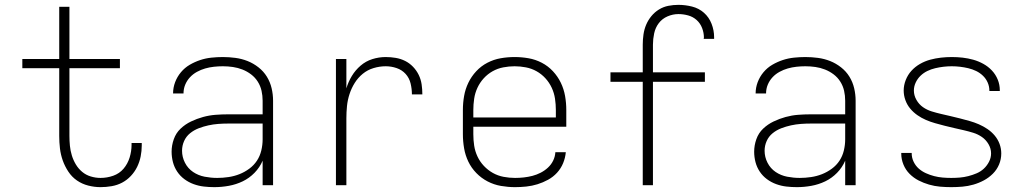

<svg xmlns="http://www.w3.org/2000/svg" viewBox="-20 -763 4240 791"><path d="M394 8Q369 8 343.5 1.5Q318 -5 297 -19.5Q276 -34 261.5 -56Q247 -78 238.5 -102Q230 -126 227 -151.5Q224 -177 224 -203V-482H72V-520H224V-735H266V-520H474V-482H266V-203Q266 -183 268 -162.5Q270 -142 276 -122.5Q282 -103 292.5 -85.5Q303 -68 318.5 -55Q334 -42 354 -36Q374 -30 394 -30Q421 -30 446.5 -39Q472 -48 489 -68Q506 -88 514 -114Q522 -140 522 -166Q522 -168 522 -170Q522 -172 522 -174H564Q564 -171 564 -168.5Q564 -166 564 -164Q564 -141 559.5 -118.5Q555 -96 545 -75.5Q535 -55 519 -38Q503 -21 483 -10.5Q463 0 440 4Q417 8 394 8Z M863 8Q841 8 819.5 5.5Q798 3 777.5 -4.5Q757 -12 739.5 -25Q722 -38 710 -56Q698 -74 692.5 -95Q687 -116 687 -138Q687 -164 696 -189.5Q705 -215 724 -233Q743 -251 767 -262.5Q791 -274 816.5 -281Q842 -288 868 -290Q894 -292 920 -292H1062V-348Q1062 -369 1057.5 -389Q1053 -409 1042 -426.5Q1031 -444 1014.5 -456.5Q998 -469 979 -476.5Q960 -484 939.5 -487Q919 -490 898 -490Q880 -490 861.5 -488Q843 -486 825.5 -481Q808 -476 791.5 -467Q775 -458 762.5 -444.5Q750 -431 743 -414Q736 -397 736 -378H693Q693 -402 701.5 -424.5Q710 -447 725.5 -465.5Q741 -484 761.5 -496Q782 -508 804.5 -515.5Q827 -523 851 -525.5Q875 -528 898 -528Q924 -528 950 -524.5Q976 -521 1000 -511.5Q1024 -502 1045 -485.5Q1066 -469 1079.5 -447Q1093 -425 1099 -399.5Q1105 -374 1105 -348V0H1062V-101Q1050 -73 1028.5 -51Q1007 -29 980 -16Q953 -3 923 2.5Q893 8 863 8ZM875 -30Q898 -30 921.5 -33.5Q945 -37 966.5 -45.5Q988 -54 1007 -68Q1026 -82 1038.5 -101Q1051 -120 1056.5 -143Q1062 -166 1062 -189V-254H920Q900 -254 879.5 -252.5Q859 -251 838.5 -246.5Q818 -242 798.5 -234.5Q779 -227 763 -214Q747 -201 738.5 -182Q730 -163 730 -142Q730 -116 742 -92.5Q754 -69 775.5 -54.5Q797 -40 823 -35Q849 -30 875 -30Z M1364 0V-520H1407V-399Q1415 -426 1429.5 -450Q1444 -474 1465.5 -492.5Q1487 -511 1514 -519.5Q1541 -528 1569 -528Q1590 -528 1610.5 -524.5Q1631 -521 1649 -512Q1667 -503 1681.5 -488Q1696 -473 1705 -454.5Q1714 -436 1717 -415.5Q1720 -395 1720 -374H1677Q1677 -397 1671.5 -419.5Q1666 -442 1651 -458.5Q1636 -475 1614 -482.5Q1592 -490 1569 -490Q1544 -490 1519 -482.5Q1494 -475 1474.5 -459Q1455 -443 1441.5 -421.5Q1428 -400 1420 -375.5Q1412 -351 1409.5 -326Q1407 -301 1407 -276V0Z M2102 8Q2073 8 2044 3Q2015 -2 1989 -15.5Q1963 -29 1942.5 -50Q1922 -71 1909.5 -97Q1897 -123 1892 -152Q1887 -181 1887 -210V-310Q1887 -339 1892 -367.5Q1897 -396 1909.5 -422Q1922 -448 1942 -469.5Q1962 -491 1988 -504.5Q2014 -518 2042.5 -523Q2071 -528 2100 -528Q2129 -528 2157.5 -523Q2186 -518 2212 -504.5Q2238 -491 2258 -469.5Q2278 -448 2290.5 -422Q2303 -396 2308 -367.5Q2313 -339 2313 -310V-241H1930V-210Q1930 -186 1933.5 -163Q1937 -140 1947 -118.5Q1957 -97 1973.5 -79.5Q1990 -62 2010.5 -50.5Q2031 -39 2054.5 -34.5Q2078 -30 2102 -30Q2120 -30 2138 -32Q2156 -34 2173.5 -38.5Q2191 -43 2207.5 -51.5Q2224 -60 2237.5 -72.5Q2251 -85 2259 -101.5Q2267 -118 2268 -136H2311Q2309 -113 2300 -91Q2291 -69 2275 -51.5Q2259 -34 2238 -22.5Q2217 -11 2194.5 -4Q2172 3 2148.5 5.5Q2125 8 2102 8ZM1930 -279H2270V-310Q2270 -333 2266.5 -356.5Q2263 -380 2253 -401.5Q2243 -423 2227 -440.5Q2211 -458 2190.5 -469.5Q2170 -481 2146.5 -485.5Q2123 -490 2100 -490Q2077 -490 2053.5 -485.5Q2030 -481 2009.5 -469.5Q1989 -458 1973 -440.5Q1957 -423 1947 -401.5Q1937 -380 1933.5 -356.5Q1930 -333 1930 -310Z M2628 0V-426H2495V-465H2628V-579Q2628 -600 2631 -621Q2634 -642 2642 -661Q2650 -680 2663.5 -696.5Q2677 -713 2695 -724Q2713 -735 2733.5 -739Q2754 -743 2775 -743Q2803 -743 2831 -736Q2859 -729 2880 -710.5Q2901 -692 2911.5 -665Q2922 -638 2922 -610Q2922 -608 2922 -606.5Q2922 -605 2922 -603H2879Q2879 -604 2879.5 -605.5Q2880 -607 2880 -608Q2880 -628 2872.5 -647.5Q2865 -667 2850 -680.5Q2835 -694 2815 -699.5Q2795 -705 2775 -705Q2752 -705 2730 -695.5Q2708 -686 2694 -667.5Q2680 -649 2675 -625.5Q2670 -602 2670 -579V-465H2884V-426H2670V0Z M3263 8Q3241 8 3219.5 5.5Q3198 3 3177.5 -4.5Q3157 -12 3139.5 -25Q3122 -38 3110 -56Q3098 -74 3092.5 -95Q3087 -116 3087 -138Q3087 -164 3096 -189.5Q3105 -215 3124 -233Q3143 -251 3167 -262.5Q3191 -274 3216.5 -281Q3242 -288 3268 -290Q3294 -292 3320 -292H3462V-348Q3462 -369 3457.5 -389Q3453 -409 3442 -426.5Q3431 -444 3414.5 -456.5Q3398 -469 3379 -476.5Q3360 -484 3339.5 -487Q3319 -490 3298 -490Q3280 -490 3261.5 -488Q3243 -486 3225.5 -481Q3208 -476 3191.5 -467Q3175 -458 3162.5 -444.5Q3150 -431 3143 -414Q3136 -397 3136 -378H3093Q3093 -402 3101.5 -424.5Q3110 -447 3125.5 -465.5Q3141 -484 3161.5 -496Q3182 -508 3204.5 -515.5Q3227 -523 3251 -525.5Q3275 -528 3298 -528Q3324 -528 3350 -524.5Q3376 -521 3400 -511.5Q3424 -502 3445 -485.5Q3466 -469 3479.5 -447Q3493 -425 3499 -399.5Q3505 -374 3505 -348V0H3462V-101Q3450 -73 3428.5 -51Q3407 -29 3380 -16Q3353 -3 3323 2.5Q3293 8 3263 8ZM3275 -30Q3298 -30 3321.5 -33.5Q3345 -37 3366.5 -45.5Q3388 -54 3407 -68Q3426 -82 3438.5 -101Q3451 -120 3456.5 -143Q3462 -166 3462 -189V-254H3320Q3300 -254 3279.5 -252.5Q3259 -251 3238.5 -246.5Q3218 -242 3198.5 -234.5Q3179 -227 3163 -214Q3147 -201 3138.5 -182Q3130 -163 3130 -142Q3130 -116 3142 -92.5Q3154 -69 3175.5 -54.5Q3197 -40 3223 -35Q3249 -30 3275 -30Z M3899 8Q3876 8 3853 6Q3830 4 3807.5 -2.5Q3785 -9 3764.5 -19.5Q3744 -30 3727.5 -46.5Q3711 -63 3702 -85Q3693 -107 3693 -130Q3693 -130 3693 -131Q3693 -132 3693 -133H3736Q3736 -132 3736 -131.5Q3736 -131 3736 -131Q3736 -113 3744 -96.5Q3752 -80 3765 -68.5Q3778 -57 3794.5 -49.5Q3811 -42 3828.5 -37.5Q3846 -33 3863.5 -31.5Q3881 -30 3899 -30Q3917 -30 3934.5 -31.5Q3952 -33 3969.5 -37.5Q3987 -42 4003.5 -49Q4020 -56 4033 -68Q4046 -80 4054.5 -96.5Q4063 -113 4063 -131Q4063 -151 4052.5 -169Q4042 -187 4025.5 -198.5Q4009 -210 3989.5 -216Q3970 -222 3950.5 -226.5Q3931 -231 3911 -235.5Q3891 -240 3871.5 -245Q3852 -250 3832.5 -255.5Q3813 -261 3794.5 -269Q3776 -277 3759.5 -288.5Q3743 -300 3730 -315.5Q3717 -331 3710 -350.5Q3703 -370 3703 -390Q3703 -412 3711.5 -433.5Q3720 -455 3735 -471.5Q3750 -488 3770 -499.5Q3790 -511 3812 -517Q3834 -523 3856.5 -525.5Q3879 -528 3901 -528Q3924 -528 3946 -525.5Q3968 -523 3989.5 -517Q4011 -511 4031 -500Q4051 -489 4066.5 -472.5Q4082 -456 4090.5 -435Q4099 -414 4099 -391Q4099 -391 4099 -390Q4099 -389 4099 -388H4056Q4056 -389 4056 -389.5Q4056 -390 4056 -390Q4056 -407 4049 -423Q4042 -439 4029.5 -451Q4017 -463 4001.5 -470.5Q3986 -478 3969 -482Q3952 -486 3935 -488Q3918 -490 3901 -490Q3884 -490 3867 -488Q3850 -486 3833 -482Q3816 -478 3800.5 -470.5Q3785 -463 3772.5 -451Q3760 -439 3752.5 -423Q3745 -407 3745 -390Q3745 -370 3755.5 -351.5Q3766 -333 3782.5 -321.5Q3799 -310 3818.5 -304Q3838 -298 3857.5 -293.5Q3877 -289 3896.5 -284.5Q3916 -280 3935.5 -275Q3955 -270 3974.5 -264.5Q3994 -259 4012.5 -251Q4031 -243 4048 -231.5Q4065 -220 4078 -204.5Q4091 -189 4098 -170Q4105 -151 4105 -131Q4105 -107 4096 -85.5Q4087 -64 4070.5 -47.5Q4054 -31 4033.5 -20Q4013 -9 3990.5 -2.5Q3968 4 3945 6Q3922 8 3899 8Z"/></svg>

Font: Zed Sans Extralight Extended
Style: Regular
Weight: 200
Width: 7
Designer: Belleve Invis
Foundry: Belleve Invis
Version: Version 1.0.0; ttfautohint (v1.8.4)